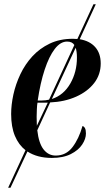

<svg xmlns="http://www.w3.org/2000/svg" viewBox="-20 -727 492 896"><path d="M18 149 99 -26Q67 -51 49.5 -93Q32 -135 32 -195Q32 -238 42.5 -286Q53 -334 75 -380.5Q97 -427 131 -464Q165 -501 212 -523.5Q259 -546 320 -546Q330 -546 341 -545L416 -707H427L352 -544Q399 -536 424.5 -507Q450 -478 450 -431Q450 -379 419.5 -339.5Q389 -300 335.5 -276Q282 -252 214 -249L154 -119Q161 -58 183.5 -29.5Q206 -1 240 -1Q288 -1 318 -40Q348 -79 365 -139Q372 -137 376.5 -129Q381 -121 381 -104Q381 -79 363.5 -52.5Q346 -26 310.5 -8Q275 10 222 10Q154 10 108 -20L29 149ZM176 -258Q193 -258 209 -262L327 -517Q317 -533 293 -533Q262 -533 235.5 -498.5Q209 -464 188.5 -402Q168 -340 156 -258ZM339 -458Q339 -487 333 -504L222 -265Q277 -283 308 -337Q339 -391 339 -458ZM151 -182Q151 -159 152 -140L203 -248Q196 -248 190 -248H155Q153 -239 152 -217Q151 -195 151 -182Z"/></svg>

Font: Noto Serif Display Condensed SemiBold
Style: Italic
Weight: 600
Width: 3
Italic angle: -12°
Designer: Monotype Design Team
Foundry: Monotype Imaging Inc.
Version: Version 2.009